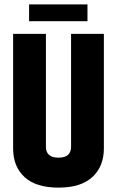

<svg xmlns="http://www.w3.org/2000/svg" viewBox="-20 -848 535 878"><path d="M113 -828H380V-751H113ZM305 -693H455V-169Q455 -87 402.5 -38.5Q350 10 247.5 10Q145 10 92.5 -38Q40 -86 40 -169V-693H190V-177Q190 -127 247.5 -127Q305 -127 305 -177Z"/></svg>

Font: Khand
Style: Bold
Weight: 700
Designer: Devanagari: Sanchit Sawaria, Jyotish Sonowal; Latin: Satya Rajpurohit
Foundry: Indian Type Foundry
Version: Version 1.101;PS 1.0;hotconv 1.0.78;makeotf.lib2.5.61930; tt